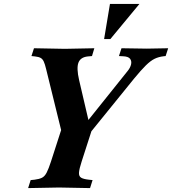

<svg xmlns="http://www.w3.org/2000/svg" viewBox="-20 -960 881 983"><path d="M124 3 137 -38 157 -40Q181 -43 195 -50Q209 -57 219 -76.5Q229 -96 241 -133L293 -294L216 -607Q210 -632 204 -645Q198 -658 188 -663.5Q178 -669 160 -671L141 -673L154 -713L312 -710L463 -713L451 -673L429 -671Q392 -667 381.5 -639Q371 -611 385 -550L438 -323L384 -285L633 -596Q647 -613 651 -630Q655 -647 646 -659Q637 -671 609 -672L589 -673L602 -713L732 -711L841 -713L828 -673L818 -672Q792 -669 771.5 -659Q751 -649 727 -625.5Q703 -602 666 -557L448 -288L398 -133Q386 -96 384.5 -77Q383 -58 395 -50.5Q407 -43 435 -40L454 -38L441 3L282 0ZM513 -760 543 -940H694L545 -760Z"/></svg>

Font: Baskervville
Style: Bold Italic
Weight: 700
Italic angle: -18°
Version: Version 1.100